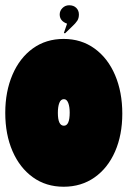

<svg xmlns="http://www.w3.org/2000/svg" viewBox="-20 -694 485 730"><path d="M0 -265Q0 -346 27.5 -410Q55 -474 105 -510Q155 -546 222 -546Q289 -546 339.5 -509.5Q390 -473 417.5 -408.5Q445 -344 445 -262Q445 -181 417.5 -118Q390 -55 339.5 -19.5Q289 16 222 16Q155 16 105 -20Q55 -56 27.5 -119.5Q0 -183 0 -265ZM200 -265Q200 -216 223 -216Q245 -216 245 -266Q245 -288 239.5 -302.5Q234 -317 223 -317Q211 -317 205.5 -302.5Q200 -288 200 -265ZM280 -639Q280 -625 274 -615.5Q268 -606 254 -593L227 -567L223 -569L235 -604Q207 -614 207 -639Q207 -653 217.5 -663.5Q228 -674 243 -674Q260 -674 270 -664Q280 -654 280 -639Z"/></svg>

Font: FFF_tuoi-tre Text
Style: Regular
Weight: 700
Designer: bBox Type GmbH
Foundry: bBox Type GmbH
Version: Version 1.001